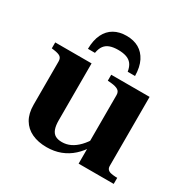

<svg xmlns="http://www.w3.org/2000/svg" viewBox="-169 -902 1049 1066"><g transform="rotate(30 355.0 -369.0)"><path d="M344 -748Q298 -748 264.5 -729Q231 -710 212.5 -672.5Q194 -635 193 -578H238Q243 -608 256 -625Q269 -642 290.5 -649.5Q312 -657 342 -657Q373 -657 395 -649.5Q417 -642 430 -625Q443 -608 448 -578H495Q494 -635 475 -672.5Q456 -710 423 -729Q390 -748 344 -748ZM251 -518V-153Q251 -119 259 -97.5Q267 -76 283.5 -66.5Q300 -57 326 -57Q355 -57 381 -69.5Q407 -82 431 -107Q455 -132 476 -169L485 -120Q460 -79 428 -50Q396 -21 355.5 -5.5Q315 10 266 10Q212 10 171.5 -9Q131 -28 109 -65.5Q87 -103 87 -158V-435Q87 -456 75 -465Q63 -474 33 -478L18 -480V-518ZM623 -518V-76Q623 -62 630 -54Q637 -46 650 -43Q663 -40 682 -39H692V0H467V-110L459 -111V-435Q459 -456 444.5 -465.5Q430 -475 400 -478L377 -480V-518Z"/></g></svg>

Font: Roboto Serif 120pt Expanded SemiBold
Style: Regular
Weight: 600
Width: 7
Designer: Greg Gazdowicz
Foundry: Commercial Type
Version: Version 1.008